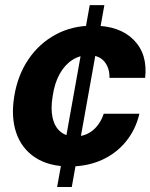

<svg xmlns="http://www.w3.org/2000/svg" viewBox="-20 -748 602 768"><path d="M208.5 0 338.9 -727.5H397.5L267.1 0ZM258.3 -82Q174.3 -82.5 120.4 -118.2Q66.4 -153.8 44.9 -217Q23.4 -280.3 37.1 -363.3Q50.8 -447.3 93.8 -510.7Q136.7 -574.2 202.9 -609.9Q269 -645.5 352.1 -645.5Q458.5 -645.5 514.9 -588.4Q571.3 -531.2 560.5 -436.5H418Q418.5 -477.1 397 -502.2Q375.5 -527.3 334.5 -527.3Q299.3 -527.3 269.5 -508.3Q239.7 -489.3 219.2 -453.1Q198.7 -417 190.9 -365.2Q182.1 -313.5 190.4 -276.9Q198.7 -240.2 221.9 -221.2Q245.1 -202.1 280.3 -202.1Q306.6 -202.1 329.1 -212.6Q351.6 -223.1 368.4 -243.7Q385.3 -264.2 395 -293H537.6Q522.9 -230.5 484.6 -182.9Q446.3 -135.3 388.9 -108.9Q331.5 -82.5 258.3 -82Z"/></svg>

Font: Inter Tight
Style: Bold Italic
Weight: 700
Italic angle: -9.39999°
Designer: Rasmus Andersson
Foundry: rsms
Version: Version 3.004